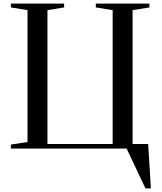

<svg xmlns="http://www.w3.org/2000/svg" viewBox="-20 -820 893 1060"><path d="M783 220 679 0H40V-22L132 -36V-764L40 -779V-800H334V-779L242 -764V-25H602V-764L509 -779V-800H805V-779L712 -764V-25H798L813 220Z"/></svg>

Font: Prata
Style: Regular
Weight: 400
Designer: Ivan Petrov
Foundry: Cyreal
Version: Version 2.000